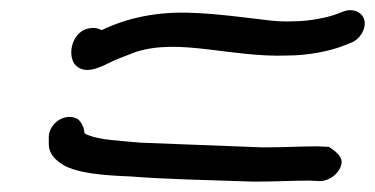

<svg xmlns="http://www.w3.org/2000/svg" viewBox="-20 -482 723 370"><path d="M470 -132C516 -132 543 -134 576 -134L597 -133C614 -133 634 -147 638 -166C642 -184 614 -198 614 -199L591 -200C556 -200 532 -198 486 -198C409 -201 329 -204 252 -207C209 -211 173 -212 149 -222C147 -223 144 -224 143 -225L141 -236C140 -238 135 -250 129 -253C104 -266 73 -243 74 -216V-204C74 -186 86 -174 102 -164C130 -148 179 -144 231 -142C307 -136 388 -135 468 -132ZM199 -365C210 -370 227 -376 242 -382C327 -409 424 -371 534 -375C574 -375 618 -384 642 -394L655 -399C664 -402 672 -409 677 -417C695 -448 669 -470 642 -460L629 -455C614 -449 577 -441 548 -441H547C529 -440 509 -441 488 -444C445 -449 402 -455 356 -457C283 -461 224 -447 176 -424C172 -426 165 -429 157 -428C118 -426 108 -374 126 -356C147 -335 181 -357 199 -365Z"/></svg>

Font: Stray Cat
Style: ExBdExtObl
Weight: 800
Version: Version 1.0